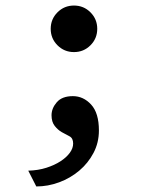

<svg xmlns="http://www.w3.org/2000/svg" viewBox="-20 -534 540 693"><path d="M82 82Q118 81 147.5 71.5Q177 62 198.5 48Q220 34 232 17.5Q244 1 244 -16Q244 -35 231 -42Q218 -49 203 -57Q189 -65 177.5 -79.5Q166 -94 166 -118Q166 -143 185 -165Q204 -187 243 -187Q281 -187 309 -156.5Q337 -126 337 -63Q337 -19 317.5 18Q298 55 266 82Q234 109 193.5 124Q153 139 111 139ZM163 -430Q163 -465 187.5 -489.5Q212 -514 247 -514Q282 -514 306.5 -489.5Q331 -465 331 -430Q331 -395 306.5 -370.5Q282 -346 247 -346Q212 -346 187.5 -370.5Q163 -395 163 -430Z"/></svg>

Font: D2Coding ligature
Style: Bold
Weight: 700
Monospace: yes
Designer: Yong-Rak Park; Jeong-Hwan Yoon; Sang-Min Lee;
Foundry: NHN Corporation
Version: Version 1.3.2; Build 20180524